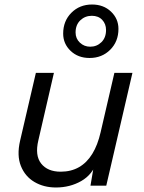

<svg xmlns="http://www.w3.org/2000/svg" viewBox="-20 -823 638 851"><path d="M228 8Q174 8 132.5 -16.5Q91 -41 72.5 -87.5Q54 -134 69 -199L139 -500H219L150 -201Q134 -134 162.5 -98Q191 -62 249 -62Q295 -62 330 -82Q365 -102 389 -141Q413 -180 426 -237L487 -500H567L451 0H381L400 -112L410 -107Q390 -49 340 -20.5Q290 8 228 8ZM388 -803Q439 -803 472 -771.5Q505 -740 505 -695Q505 -639 468.5 -602.5Q432 -566 377 -566Q326 -566 293 -597.5Q260 -629 260 -674Q260 -730 296.5 -766.5Q333 -803 388 -803ZM387 -753Q357 -753 336 -733Q315 -713 315 -679Q315 -652 334 -634Q353 -616 380 -616Q409 -616 429.5 -636Q450 -656 450 -690Q450 -717 433 -735Q416 -753 387 -753Z"/></svg>

Font: Work Sans
Style: Italic
Weight: 400
Italic angle: -13°
Designer: Wei Huang
Foundry: Wei Huang
Version: Version 2.012